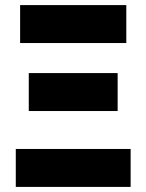

<svg xmlns="http://www.w3.org/2000/svg" viewBox="-20 -734 575 754"><path d="M59 -565H476V-714H59ZM93 -298H442V-447H93ZM42 0H493V-149H42Z"/></svg>

Font: Noto Sans Condensed Black
Style: Regular
Weight: 900
Width: 3
Designer: Monotype Design Team
Foundry: Monotype Imaging Inc.
Version: Version 2.013